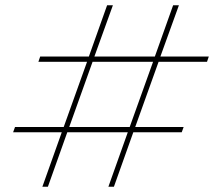

<svg xmlns="http://www.w3.org/2000/svg" viewBox="-20 -710 844 730"><path d="M589.8 -495.1H773.9L767.1 -475.1H583L494.1 -227.1H678.2L670.9 -207H486.8L413.1 0H392.1L465.8 -207H235.8L162.1 0H141.1L214.8 -207H29.8L37.1 -227.1H222.2L311 -475.1H126L132.8 -495.1H317.9L387.2 -689.9H409.2L338.9 -495.1H568.8L638.2 -689.9H660.2ZM473.1 -227.1 562 -475.1H332L243.2 -227.1Z"/></svg>

Font: Genome Thin
Style: Regular
Weight: 250
Designer: Alfredo Marco Pradil
Version: Version 1.001